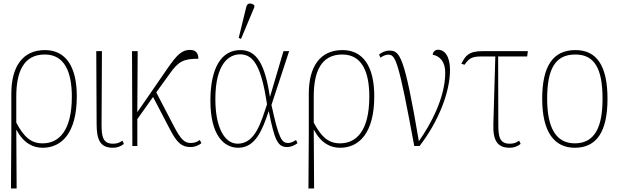

<svg xmlns="http://www.w3.org/2000/svg" viewBox="-20 -825 3508 1085"><path d="M42 240H74L72 -91H73C114 -15 167 10 221 10C328 10 414 -73 414 -281C414 -451 350 -542 234 -542C107 -542 44 -447 44 -296V-70ZM221 -15C155 -15 115 -51 72 -132V-280C72 -417 112 -517 233 -517C345 -517 386 -418 386 -279C386 -86 313 -15 221 -15Z M618 10C639 10 661 4 680 -12L672 -30C652 -16 636 -13 618 -13C559 -13 554 -58 554 -122L556 -536H524L526 -123C526 -31 549 10 618 10Z M728 0H756V-152L845 -277L942 -91C980 -19 1006 6 1057 6C1075 6 1097 1 1118 -16L1109 -34C1094 -22 1077 -17 1058 -17C1023 -17 1002 -36 962 -113L863 -303L938 -407C989 -480 1019 -493 1101 -493C1101 -520 1090 -543 1054 -543C1010 -543 982 -519 927 -439L756 -191L758 -536H726Z M1342 -605 1417 -784V-796C1400 -808 1378 -811 1372 -787L1329 -611ZM1326 10C1425 10 1464 -94 1498 -196H1499C1532 -32 1549 6 1603 6C1624 6 1646 -4 1661 -16L1653 -34C1640 -25 1624 -17 1608 -17C1572 -17 1555 -42 1514 -232L1614 -536H1582L1506 -279H1505C1477 -463 1431 -542 1338 -542C1232 -542 1169 -443 1169 -256C1169 -57 1248 10 1326 10ZM1323 -13C1250 -13 1197 -102 1197 -265C1197 -467 1275 -518 1337 -518C1414 -518 1457 -447 1489 -236C1456 -138 1424 -13 1323 -13Z M1723 240H1755L1753 -91H1754C1795 -15 1848 10 1902 10C2009 10 2095 -73 2095 -281C2095 -451 2031 -542 1915 -542C1788 -542 1725 -447 1725 -296V-70ZM1902 -15C1836 -15 1796 -51 1753 -132V-280C1753 -417 1793 -517 1914 -517C2026 -517 2067 -418 2067 -279C2067 -86 1994 -15 1902 -15Z M2321 0H2351C2460 -141 2523 -307 2523 -429C2523 -507 2493 -544 2455 -544C2440 -544 2427 -533 2425 -516C2465 -508 2496 -478 2496 -414C2496 -270 2411 -118 2347 -27C2264 -518 2239 -539 2179 -539C2157 -539 2136 -528 2122 -517L2130 -499C2145 -510 2161 -516 2174 -516C2215 -516 2231 -488 2321 0Z M2860 10C2881 10 2903 4 2922 -12L2914 -30C2894 -16 2878 -13 2860 -13C2801 -13 2796 -58 2796 -122L2795 -506H2959L2963 -536H2707C2626 -536 2610 -508 2587 -465L2605 -459C2630 -494 2644 -506 2701 -506H2779L2768 -123C2765 -31 2791 10 2860 10Z M3228 10C3349 10 3413 -77 3413 -267C3413 -455 3351 -542 3232 -542C3106 -542 3044 -453 3044 -267C3044 -78 3113 10 3228 10ZM3228 -15C3120 -15 3072 -106 3072 -267C3072 -433 3116 -517 3231 -517C3340 -517 3385 -437 3385 -267C3385 -111 3344 -15 3228 -15Z"/></svg>

Font: Noto Serif SemiCondensed Thin
Style: Regular
Weight: 100
Width: 4
Designer: Monotype Design Team
Foundry: Monotype Imaging Inc.
Version: Version 2.015